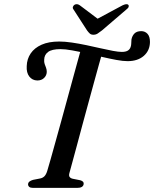

<svg xmlns="http://www.w3.org/2000/svg" viewBox="-20 -914 750 934"><path d="M268 -712Q295.5 -712 329.5 -707Q363.5 -702 399.5 -694.5Q435.5 -687 469 -679.2Q502.5 -671.5 529.5 -666.5Q556.5 -661.5 572.5 -661.5Q591 -661.5 601.2 -667.5Q611.5 -673.5 615.5 -685.5Q618.5 -694 618.5 -703.5Q618.5 -713 619.5 -722Q623 -740 634.2 -751.2Q645.5 -762.5 667 -762.5Q685.5 -762.5 697.5 -749.5Q709.5 -736.5 709.5 -710Q709 -668 679.5 -642.2Q650 -616.5 600.5 -616.5Q578.5 -616.5 546 -622.5Q513.5 -628.5 476.2 -637.2Q439 -646 401.2 -654.5Q363.5 -663 330.5 -669Q297.5 -675 274.5 -675Q232 -675 213.8 -661.2Q195.5 -647.5 195 -624Q194 -612 197.2 -602.8Q200.5 -593.5 204 -584.5Q207.5 -575.5 207.5 -564Q207 -547 194.5 -534.8Q182 -522.5 161.5 -522.5Q137 -523 122.5 -541.8Q108 -560.5 110 -592.5Q111 -627 129.2 -654Q147.5 -681 182.2 -696.5Q217 -712 268 -712ZM318 -73.5Q314 -60 318.5 -53.5Q323 -47 333.5 -44.5L371 -37Q389 -31.5 387 -19Q386 -9.5 378 -4.8Q370 0 356 0H140.5Q128 0 122.2 -5Q116.5 -10 116.5 -17.5Q117 -26 123.5 -31Q130 -36 140.5 -39L176 -46Q188 -48.5 196 -56.5Q204 -64.5 209.5 -81.5Q216 -102.5 226.5 -140Q237 -177.5 250.2 -225Q263.5 -272.5 278 -325.2Q292.5 -378 307 -431.2Q321.5 -484.5 334.8 -533Q348 -581.5 358.8 -620.2Q369.5 -659 376 -682.5L479 -663Q472 -638.5 461.2 -599.8Q450.5 -561 437.2 -512.8Q424 -464.5 409.5 -411.5Q395 -358.5 381 -306.8Q367 -255 354.8 -209Q342.5 -163 332.8 -127.8Q323 -92.5 318 -73.5ZM471.5 -810.5 368.5 -888Q354.5 -898 342 -890.5Q337 -887 334.8 -880.8Q332.5 -874.5 337.5 -868L403.5 -766Q410.5 -756.5 416.8 -750.8Q423 -745 434.5 -745Q446 -745 455 -750.8Q464 -756.5 476 -766L595 -868Q604 -874.5 605.8 -880.8Q607.5 -887 604 -890.5Q600 -894.5 592.8 -893.5Q585.5 -892.5 576 -888L431.5 -810.5Z"/></svg>

Font: Fraunces
Style: Italic
Weight: 400
Italic angle: -16°
Version: Version 1.000;[b76b70a41]